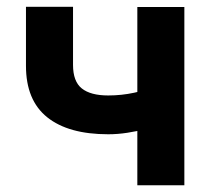

<svg xmlns="http://www.w3.org/2000/svg" viewBox="-20 -550 624 570"><path d="M301.3 -151.4Q183.1 -151.4 120.1 -201.9Q57.1 -252.4 57.1 -354.5V-529.8H196.8V-357.4Q196.8 -308.1 222.9 -287.4Q249 -266.6 301.3 -266.6Q340.8 -266.6 378.2 -274.7Q415.5 -282.7 457.5 -297.4V-182.1Q439 -174.3 412.8 -167.2Q386.7 -160.2 357.9 -155.8Q329.1 -151.4 301.3 -151.4ZM387.7 0V-529.3H527.3V0Z"/></svg>

Font: Inter Cardless Tabular Bold
Style: Bold
Weight: 700
Designer: Rasmus Andersson
Foundry: rsms
Version: Version 4.000;git-4fc901f